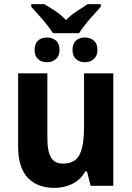

<svg xmlns="http://www.w3.org/2000/svg" viewBox="-20 -902 640 932"><path d="M237 -741Q215 -775 187 -807Q159 -839 132 -869V-882H194Q223 -866 250 -847.5Q277 -829 300 -805Q325 -829 352 -847Q379 -865 406 -882H469V-869Q444 -842 415 -808.5Q386 -775 364 -741ZM208 -600Q181 -600 164.5 -615.5Q148 -631 148 -659Q148 -690 164.5 -705Q181 -720 208 -720Q234 -720 251.5 -705Q269 -690 269 -659Q269 -631 251.5 -615.5Q234 -600 208 -600ZM392 -600Q365 -600 348.5 -615.5Q332 -631 332 -659Q332 -690 348.5 -705Q365 -720 392 -720Q418 -720 435.5 -705Q453 -690 453 -659Q453 -631 435.5 -615.5Q418 -600 392 -600ZM530 -546V0H420L402 -70H394Q371 -29 331 -9.5Q291 10 244 10Q161 10 114.5 -39.5Q68 -89 68 -190V-546H210V-228Q210 -168 227.5 -138Q245 -108 285 -108Q346 -108 367 -153Q388 -198 388 -282V-546Z"/></svg>

Font: Noto Sans SemiCondensed
Style: Bold
Weight: 700
Width: 4
Designer: Monotype Design Team
Foundry: Monotype Imaging Inc.
Version: Version 2.013; ttfautohint (v1.8.4.7-5d5b)